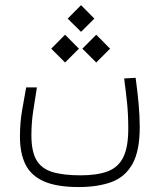

<svg xmlns="http://www.w3.org/2000/svg" viewBox="-20 -569 626 752"><path d="M288.6 163.6Q202.1 163.6 151.6 141.1Q101.1 118.7 79.6 74.7Q58.1 30.8 58.1 -33.7Q58.1 -87.4 66.2 -134.8Q74.2 -182.1 82.5 -226.6H124.5Q118.2 -184.1 110.6 -137.5Q103 -90.8 103 -38.6Q103 22 121.8 56.2Q140.6 90.3 183.1 104Q225.6 117.7 295.4 117.7Q361.3 117.7 402.6 101.8Q443.8 85.9 463.1 46.4Q482.4 6.8 482.4 -64.9Q482.4 -120.1 477.8 -165Q473.1 -210 466.3 -261.7L511.2 -264.2Q518.1 -214.4 522.7 -164.8Q527.3 -115.2 527.3 -71.8Q527.3 22.9 498.3 74Q469.2 125 415.8 144.3Q362.3 163.6 288.6 163.6ZM234.9 -324.2 180.7 -378.4 234.9 -433.1 289.1 -378.4ZM356.9 -324.2 302.7 -378.4 356.9 -433.1 411.1 -378.4ZM297.4 -444.3 245.1 -496.1 297.4 -548.8 349.6 -496.1Z"/></svg>

Font: Cascadia Mono ExtraLight
Style: Regular
Weight: 200
Monospace: yes
Designer: Aaron Bell
Foundry: Saja Typeworks
Version: Version 2404.023; ttfautohint (v1.8.4)